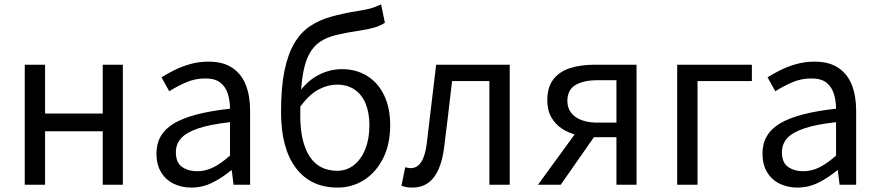

<svg xmlns="http://www.w3.org/2000/svg" viewBox="-20 -836 3975 869"><path d="M92 0V-543H184V-322H445V-543H536V0H445V-242H184V0Z M846 13Q801 13 765 -5Q729 -23 708.5 -57.5Q688 -92 688 -141Q688 -230 767.5 -277.5Q847 -325 1021 -344Q1021 -379 1011.5 -410.5Q1002 -442 978 -461.5Q954 -481 909 -481Q862 -481 820.5 -462.5Q779 -444 746 -423L711 -486Q736 -502 769 -518.5Q802 -535 841 -546Q880 -557 924 -557Q990 -557 1031.5 -529Q1073 -501 1092.5 -451.5Q1112 -402 1112 -334V0H1037L1029 -65H1026Q988 -33 942.5 -10Q897 13 846 13ZM872 -61Q911 -61 946.5 -79Q982 -97 1021 -132V-283Q930 -273 876 -254.5Q822 -236 799 -209.5Q776 -183 776 -147Q776 -100 804 -80.5Q832 -61 872 -61Z M1508 13Q1386 13 1319 -76Q1252 -165 1252 -329Q1252 -440 1267.5 -515.5Q1283 -591 1312 -640Q1341 -689 1382.5 -717Q1424 -745 1477 -760Q1530 -775 1592 -785Q1623 -790 1641.5 -794Q1660 -798 1674.5 -803.5Q1689 -809 1705 -816L1722 -733Q1701 -719 1673 -711Q1645 -703 1611 -698Q1551 -689 1505.5 -678.5Q1460 -668 1428.5 -647Q1397 -626 1377 -586.5Q1357 -547 1348 -480.5Q1339 -414 1339 -312Q1339 -194 1381 -128.5Q1423 -63 1507 -63Q1549 -63 1582 -89Q1615 -115 1633.5 -161.5Q1652 -208 1652 -269Q1652 -325 1635 -366.5Q1618 -408 1585 -430.5Q1552 -453 1505 -453Q1465 -453 1423 -431.5Q1381 -410 1338 -352L1335 -420Q1372 -471 1422.5 -497Q1473 -523 1528 -523Q1592 -523 1641.5 -492.5Q1691 -462 1718.5 -405Q1746 -348 1746 -269Q1746 -183 1714 -119.5Q1682 -56 1628 -21.5Q1574 13 1508 13Z M1847 13Q1832 13 1820.5 11Q1809 9 1797 5L1814 -79Q1820 -78 1826 -76.5Q1832 -75 1839 -75Q1868 -75 1886.5 -103Q1905 -131 1912 -190Q1923 -279 1933 -367.5Q1943 -456 1954 -543H2287V0H2195V-469H2026Q2017 -393 2008.5 -318.5Q2000 -244 1990 -167Q1978 -77 1942.5 -32Q1907 13 1847 13Z M2770 0V-215H2670Q2630 -215 2591.5 -224.5Q2553 -234 2523 -254Q2493 -274 2475 -305.5Q2457 -337 2457 -382Q2457 -442 2485 -477.5Q2513 -513 2561 -528Q2609 -543 2669 -543H2861V0ZM2685 -281H2770V-473H2685Q2621 -473 2584.5 -451Q2548 -429 2548 -380Q2548 -333 2584.5 -307Q2621 -281 2685 -281ZM2415 0 2606 -262 2682 -235 2518 0Z M3045 0V-543H3383V-469H3137V0Z M3589 13Q3544 13 3508 -5Q3472 -23 3451.5 -57.5Q3431 -92 3431 -141Q3431 -230 3510.5 -277.5Q3590 -325 3764 -344Q3764 -379 3754.5 -410.5Q3745 -442 3721 -461.5Q3697 -481 3652 -481Q3605 -481 3563.5 -462.5Q3522 -444 3489 -423L3454 -486Q3479 -502 3512 -518.5Q3545 -535 3584 -546Q3623 -557 3667 -557Q3733 -557 3774.5 -529Q3816 -501 3835.5 -451.5Q3855 -402 3855 -334V0H3780L3772 -65H3769Q3731 -33 3685.5 -10Q3640 13 3589 13ZM3615 -61Q3654 -61 3689.5 -79Q3725 -97 3764 -132V-283Q3673 -273 3619 -254.5Q3565 -236 3542 -209.5Q3519 -183 3519 -147Q3519 -100 3547 -80.5Q3575 -61 3615 -61Z"/></svg>

Font: Noto Sans HK
Style: Regular
Weight: 400
Designer: Ryoko NISHIZUKA 西塚涼子 (kana, bopomofo & ideographs); Paul D. Hunt (Latin, Greek & Cyrillic); Sandoll Communications 산돌커뮤니
Foundry: Adobe
Version: Version 2.004-H2;hotconv 1.0.118;makeotfexe 2.5.65603